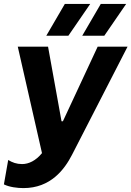

<svg xmlns="http://www.w3.org/2000/svg" viewBox="-39 -759 673 983"><path d="M81 204C220 204 291 109 330 33L614 -520H461L283 -138H276L207 -520H52L176 25C144 64 108 81 74 81C46 81 24 73 3 60L-19 185C9 199 50 204 81 204ZM198 -576H311L423 -739H293ZM382 -576H495L607 -739H477Z"/></svg>

Font: Fixel Display
Style: Bold Italic
Weight: 700
Italic angle: -10°
Designer: AlfaBravo + MacPaw
Foundry: Kyrylo Tkachov, Marchela Mozhyna, Serhii Makarenko, Maria Weinstein, Zakhar Kryvoshyya
Version: Version 1.210;Glyphs 3.2 (3217)